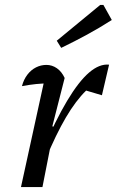

<svg xmlns="http://www.w3.org/2000/svg" viewBox="-20 -758 473 778"><path d="M65 0 166 -462 179 -420Q152 -420 127 -417.5Q102 -415 69 -409Q76 -436 91 -455.5Q106 -475 126 -485Q146 -495 168 -495Q191 -495 210.5 -481.5Q230 -468 242 -442L192 -246L200 -244L152 0ZM165 -113 153 -149Q205 -271 252 -349.5Q299 -428 341 -464Q383 -500 422 -496L393 -372L329 -391Q287 -350 247 -282Q207 -214 165 -113ZM228 -564 210 -593 386 -738H399L433 -677Q383 -645 332.5 -617.5Q282 -590 228 -564Z"/></svg>

Font: Piazzolla Thin Medium
Style: Italic
Weight: 500
Italic angle: -11.3°
Version: Version 2.005